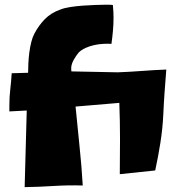

<svg xmlns="http://www.w3.org/2000/svg" viewBox="-20 -767 772 810"><path d="M681.6 -473.6Q677.7 -425.8 674.3 -377.9Q670.9 -330.1 668.9 -283.2Q666 -223.6 656.7 -165Q647.5 -106.4 634.8 -47.9L485.4 -32.2Q486.3 -107.4 486.3 -182.1Q486.3 -256.8 483.4 -333L298.8 -317.4Q306.6 -233.4 315.4 -150.9Q324.2 -68.4 329.1 15.6Q267.6 13.7 206.5 17.6Q145.5 21.5 84 22.5L92.8 -300.8L19.5 -296.9V-323.2Q19.5 -357.4 23.4 -390.6Q27.3 -423.8 29.3 -458L98.6 -460Q98.6 -476.6 99.6 -498.5Q100.6 -520.5 103.5 -543.9Q106.4 -567.4 111.8 -588.9Q117.2 -610.4 125 -625Q143.6 -660.2 169.4 -686.5Q195.3 -712.9 234.4 -726.6Q251 -733.4 276.4 -737.3Q301.8 -741.2 329.1 -743.2Q356.4 -745.1 382.3 -746.1Q408.2 -747.1 425.8 -747.1Q433.6 -747.1 440.9 -747.1Q448.2 -747.1 456.1 -746.1Q459 -717.8 459 -692.4Q459 -664.1 456.5 -637.2Q454.1 -610.4 450.2 -582Q435.5 -583 416 -582Q396.5 -581.1 377 -576.7Q357.4 -572.3 340.3 -564.5Q323.2 -556.6 311.5 -544.9Q300.8 -532.2 290.5 -513.7Q280.3 -495.1 280.3 -477.5Q280.3 -469.7 281.2 -465.8L476.6 -461.9Q529.3 -463.9 580.1 -467.8Q630.9 -471.7 681.6 -473.6Z"/></svg>

Font: Slackey
Style: Regular
Weight: 400
Designer: Squid
Foundry: Font Diner, Inc DBA Sideshow
Version: Version 1.000